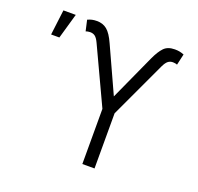

<svg xmlns="http://www.w3.org/2000/svg" viewBox="-127 -874 1047 1013"><g transform="rotate(20 396.0 -367.5)"><path d="M435.5 0V-309.6L287.1 -627Q275.9 -650.9 264.6 -659.4Q253.4 -668 236.8 -668Q230.5 -668 223.6 -666.7Q216.8 -665.5 212.4 -663.6L198.7 -724.1Q212.4 -730.5 224.1 -732.9Q235.8 -735.4 250 -735.4Q283.2 -735.8 306.9 -716.8Q330.6 -697.8 353 -647.5L469.7 -392.1L585.9 -647.5Q606 -691.4 627.2 -713.4Q648.4 -735.4 688 -735.4Q702.6 -735.4 714.4 -733.2Q726.1 -731 739.7 -725.6L725.6 -663.6Q721.7 -665.5 715.1 -666.7Q708.5 -668 701.7 -668Q686 -668 674.6 -659.2Q663.1 -650.4 651.9 -627L503.9 -309.6V0ZM46.9 -585.9 64.5 -727.5H133.8L93.3 -585.9Z"/></g></svg>

Font: Inter 18pt Light
Style: Regular
Weight: 300
Designer: Rasmus Andersson
Foundry: rsms
Version: Version 4.001;git-66647c0bb